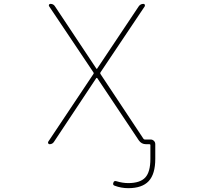

<svg xmlns="http://www.w3.org/2000/svg" viewBox="-20 -773 1040 998"><path d="M646.5 205.1Q610.4 205.1 576.2 192.4Q564.5 188.5 569.3 176.8Q572.3 165 585 168.9Q617.2 178.7 646.5 178.7Q708 178.7 734.9 149.9Q761.7 121.1 761.7 52.7V-19.5Q761.7 -23.4 756.8 -23.4H739.3Q714.8 -23.4 701.2 -43.9L485.4 -367.2Q484.4 -368.2 482.9 -368.2Q481.4 -368.2 480.5 -367.2L260.7 -36.1Q252.9 -23.4 237.3 -23.4Q232.4 -23.4 230.5 -28.3Q229.5 -30.3 229.5 -32.2Q229.5 -34.2 230.5 -36.1L465.8 -388.7Q468.8 -392.6 465.8 -396.5L235.4 -740.2Q232.4 -745.1 234.9 -749Q237.3 -752.9 242.2 -752.9Q257.8 -752.9 265.6 -740.2L480.5 -417Q481.4 -415 482.9 -415Q484.4 -415 485.4 -417L701.2 -740.2Q710 -752.9 725.6 -752.9Q730.5 -752.9 732.4 -749Q734.4 -745.1 732.4 -740.2L502 -396.5Q500 -392.6 502 -388.7L725.6 -51.8Q728.5 -47.9 732.4 -47.9H762.7Q772.5 -47.9 779.8 -41Q787.1 -34.2 787.1 -23.4V52.7Q787.1 131.8 752.9 168.5Q718.8 205.1 646.5 205.1Z"/></svg>

Font: Rounded Mgen+ 1m thin
Style: Regular
Weight: 100
Designer: [Source Han Sans]
Ryoko NISHIZUKA  (kana & ideographs); Paul D. Hunt (Latin, Greek & Cyrillic); Wenlong ZHANG  (bopomofo
Version: Version 1.059.20150602